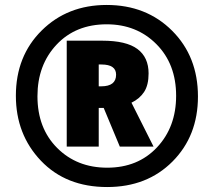

<svg xmlns="http://www.w3.org/2000/svg" viewBox="-20 -744 864 774"><path d="M778 -355Q778 -516 674 -620Q570 -724 410 -724Q252 -724 148 -621Q44 -518 44 -358Q44 -202 145 -96Q246 10 412 10Q573 10 675.5 -93Q778 -196 778 -355ZM131 -356Q131 -482 208 -564Q285 -646 410 -646Q531 -646 610.5 -566Q690 -486 690 -358Q690 -232 613 -150Q536 -68 412 -68Q290 -68 210.5 -147.5Q131 -227 131 -356ZM378 -484H389Q448 -484 448 -443Q448 -396 388 -396H378ZM378 -153V-309H398L463 -153H599L510 -330Q543 -346 561 -373.5Q579 -401 579 -448Q579 -513 534 -546.5Q489 -580 392 -580H249V-153Z"/></svg>

Font: Noto Sans UI SemiCondensed Black
Style: Regular
Weight: 900
Width: 4
Designer: Monotype Design Team
Foundry: Monotype Imaging Inc.
Version: 1.001